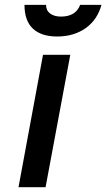

<svg xmlns="http://www.w3.org/2000/svg" viewBox="-20 -780 443 800"><path d="M57.1 0 159.2 -551.8H272.9L169.9 0ZM82 -759.8H171.9Q171.9 -736.3 189 -723.6Q206.1 -710.9 233.9 -710.9Q295.9 -710.9 314 -759.8H402.8Q385.7 -697.3 336.7 -662.6Q287.6 -627.9 217.8 -627.9Q152.3 -627.9 117.2 -660.6Q82 -693.4 82 -759.8Z"/></svg>

Font: Involve SemiBold Oblique
Style: Italic
Weight: 600
Italic angle: -10.5°
Designer: Stefan Peev
Foundry: Context Ltd.
Version: Version 1.001